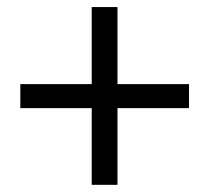

<svg xmlns="http://www.w3.org/2000/svg" viewBox="-20 -642 595 546"><path d="M240.8 -116.4V-334.5H37.8V-402.8H240.8V-621.9H314.1V-402.8H517.5V-334.5H314.1V-116.4Z"/></svg>

Font: Noto Sans TC
Style: Regular
Weight: 100
Designer: Ryoko NISHIZUKA 西塚涼子 (kana, bopomofo & ideographs); Paul D. Hunt (Latin, Greek & Cyrillic); Sandoll Communications 산돌커뮤니
Foundry: Adobe
Version: Version 2.004;hotconv 1.0.118;makeotfexe 2.5.65603